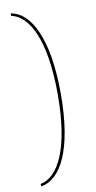

<svg xmlns="http://www.w3.org/2000/svg" viewBox="-99 -772 497 989"><g transform="rotate(-10 149.0 -277.5)"><path d="M32.7 174.8C135.3 159.7 215.3 17.6 215.3 -276.4C215.3 -570.8 135.3 -714.4 32.7 -730V-717.3C126.5 -698.2 199.2 -561 199.2 -276.4C199.2 6.3 126.5 143.1 32.7 162.1Z"/></g></svg>

Font: Now Thin
Style: Regular
Weight: 100
Designer: Alfredo Marco Pradil
Foundry: Alfredo Marco Pradil
Version: Version 1.200;hotconv 1.0.109;makeotfexe 2.5.65596